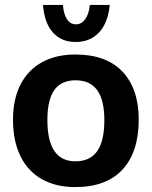

<svg xmlns="http://www.w3.org/2000/svg" viewBox="-20 -742 618 782"><path d="M286 20Q208 20 151 -12Q94 -44 63.5 -105.5Q33 -167 33 -255Q33 -338 63.5 -397.5Q94 -457 151 -488.5Q208 -520 287 -520Q413 -520 479 -450Q545 -380 545 -255Q545 -123 479 -51.5Q413 20 286 20ZM287 -85Q347 -85 376 -126.5Q405 -168 405 -253Q405 -334 376 -374.5Q347 -415 288 -415Q230 -415 201.5 -375.5Q173 -336 173 -253Q173 -169 201.5 -127Q230 -85 287 -85ZM236 -722Q240 -682 253.5 -662.5Q267 -643 289 -643Q312 -643 327 -663.5Q342 -684 346 -722H427Q420 -649 383.5 -610Q347 -571 288 -571Q230 -571 195.5 -609.5Q161 -648 155 -722Z"/></svg>

Font: Moderustic SemiBold
Style: Regular
Weight: 600
Designer: Tural Alisoy
Foundry: TAFT Foundry
Version: Version 2.120